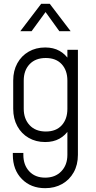

<svg xmlns="http://www.w3.org/2000/svg" viewBox="-20 -800 502 1003"><path d="M216 183Q141 183 94 135Q47 87 47 9V-1H102V9Q102 62 132.8 95Q163.5 128 216 128Q268.5 128 300.2 95Q332 62 332 9V-136L341 -124Q322 -93 290.5 -75.5Q259 -58 216 -58Q167.5 -58 129.8 -79.8Q92 -101.5 70.5 -140.8Q49 -180 49 -232V-379Q49 -430.5 70.5 -469.5Q92 -508.5 129.8 -530.2Q167.5 -552 216 -552Q259 -552 290.5 -534.5Q322 -517 341 -486L332 -474V-540H387V9Q387 61 365 100.2Q343 139.5 304.5 161.2Q266 183 216 183ZM219.5 -113Q273 -113 302.5 -145.5Q332 -178 332 -231V-379Q332 -432.5 302.2 -464.8Q272.5 -497 219 -497Q165.5 -497 134.8 -464.8Q104 -432.5 104 -379V-232Q104 -179 134.8 -146Q165.5 -113 219.5 -113ZM86 -637 195 -780H240L349 -637H290L218 -737L145 -637Z"/></svg>

Font: Mohave Light
Style: Regular
Weight: 300
Designer: Gumpita Rahayu
Foundry: Tokotype
Version: Version 2.003